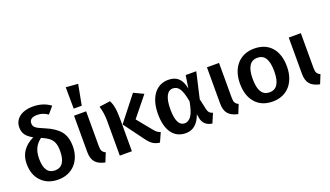

<svg xmlns="http://www.w3.org/2000/svg" viewBox="-74 -1359 3282 1910"><g transform="rotate(-20 1566.5 -404.0)"><path d="M333 -511C241 -548 224 -565 224 -604C224 -639 250 -662 306 -662C349 -662 382 -650 419 -625L480 -697C428 -736 366 -755 295 -755C165 -755 98 -688 98 -606C98 -546 122 -506 195 -466C94 -417 43 -342 43 -241C43 -162 65 -99 110 -54C154 -8 214 15 289 15C440 15 535 -96 535 -246C535 -314 519 -368 487 -408C455 -447 404 -482 333 -511ZM288 -82C214 -82 177 -136 177 -244C177 -333 205 -389 266 -434C303 -418 330 -402 349 -387C386 -355 400 -315 400 -246C400 -137 361 -82 288 -82Z M671 -596H756L797 -813L669 -823ZM778 -529H650V-146C650 -50 691 -5 784 15L822 -79C789 -95 778 -113 778 -162Z M1382 -494 1279 -543 1074 -282 1230 -71C1271 -14 1305 8 1362 15L1405 -81C1378 -90 1362 -103 1341 -128L1213 -285ZM919 -526C934 -476 942 -424 942 -371V0H1070V-342C1070 -446 1057 -499 1036 -542Z M1651 -544C1517 -544 1440 -427 1440 -260C1440 -81 1514 15 1638 15C1719 15 1770 -35 1803 -124L1811 -79C1822 -24 1861 8 1917 15L1959 -84C1930 -92 1915 -106 1907 -137L1881 -255L1944 -529H1832L1811 -394C1792 -498 1740 -544 1651 -544ZM1665 -448C1694 -448 1718 -435 1735 -409C1752 -383 1767 -337 1779 -270C1766 -199 1749 -149 1730 -122C1710 -95 1687 -81 1661 -81C1602 -81 1572 -141 1572 -260C1572 -384 1606 -448 1665 -448Z M2185 -529H2057V-146C2057 -50 2098 -5 2191 15L2229 -79C2196 -95 2185 -113 2185 -162Z M2560 -544C2405 -544 2310 -431 2310 -265C2310 -178 2332 -109 2376 -60C2420 -10 2481 15 2559 15C2713 15 2808 -98 2808 -265C2808 -352 2786 -420 2743 -470C2699 -519 2638 -544 2560 -544ZM2560 -447C2635 -447 2673 -389 2673 -265C2673 -141 2635 -82 2559 -82C2483 -82 2445 -140 2445 -265C2445 -386 2483 -447 2560 -447Z M3051 -529H2923V-146C2923 -50 2964 -5 3057 15L3095 -79C3062 -95 3051 -113 3051 -162Z"/></g></svg>

Font: Fira Sans Medium
Style: Regular
Weight: 500
Designer: Carrois Corporate & Edenspiekermann AG
Foundry: Carrois Corporate GbR & Edenspiekermann AG
Version: Version 4.203